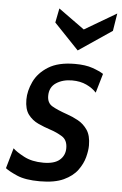

<svg xmlns="http://www.w3.org/2000/svg" viewBox="-63 -767 520 816"><g transform="rotate(5 197.0 -359.5)"><path d="M138 10Q76 10 40.5 -5.5Q5 -21 -10 -33L15 -120Q29 -106 63 -88Q97 -70 146 -70Q193 -70 215.5 -89.5Q238 -109 238 -140Q238 -175 214 -189.5Q190 -204 165 -212Q137 -221 111 -233Q85 -245 68 -267.5Q51 -290 51 -331Q51 -368 69.5 -407.5Q88 -447 130.5 -473.5Q173 -500 244 -500Q289 -500 319 -489.5Q349 -479 366 -468L342 -386Q326 -404 299.5 -416.5Q273 -429 238 -429Q198 -429 170 -410.5Q142 -392 142 -355Q142 -325 163.5 -312Q185 -299 231 -283Q252 -276 276 -263Q300 -250 316.5 -226Q333 -202 333 -160Q333 -138 325.5 -109.5Q318 -81 298 -53.5Q278 -26 239.5 -8Q201 10 138 10ZM250 -558 145 -668 157 -729 268 -649 404 -729 392 -654Z"/></g></svg>

Font: Cabin VF Beta
Style: Italic
Weight: 400
Italic angle: -7°
Designer: Pablo Impallari
Foundry: Pablo Impallari. http://www.impallari.com Igino Marini. http://www.ikern.com
Version: Version 2.300